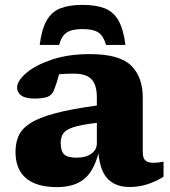

<svg xmlns="http://www.w3.org/2000/svg" viewBox="-20 -753 697 786"><path d="M511 12.5Q454 12.5 422 -19.8Q390 -52 383 -125.5Q363 -50 322.5 -18.5Q282 13 212.5 13Q130.5 13 87 -23Q43.5 -59 43.5 -131.5Q43.5 -168 56.2 -197Q69 -226 103.8 -248.5Q138.5 -271 204.2 -288.8Q270 -306.5 376.5 -321V-354.5Q376.5 -404.5 355 -428Q333.5 -451.5 281.5 -451.5Q262.5 -451.5 248 -450.8Q233.5 -450 222 -449Q213 -415 202 -386.5Q193.5 -363.5 174.5 -356.5Q155.5 -349.5 121 -349.5Q84.5 -349.5 67.2 -362Q50 -374.5 50 -394.5Q50 -421.5 86.8 -453.5Q123.5 -485.5 190.8 -508.5Q258 -531.5 349 -531.5Q468.5 -531.5 516.5 -484.8Q564.5 -438 564.5 -353.5V-129.5Q564.5 -105 575.5 -95.8Q586.5 -86.5 608.5 -86.5Q624 -86.5 649.5 -91V-29.5Q619.5 -10.5 584.2 1Q549 12.5 511 12.5ZM228.5 -168Q228.5 -135 242.5 -121.2Q256.5 -107.5 294 -107.5Q331 -107.5 353.8 -123.8Q376.5 -140 376.5 -166V-250Q312 -242.5 280.5 -232.2Q249 -222 238.8 -206.5Q228.5 -191 228.5 -168ZM318 -634Q274 -634 253 -619.8Q232 -605.5 222 -569H142.5Q150.5 -633 170.8 -668.8Q191 -704.5 227 -718.8Q263 -733 318 -733Q373 -733 409 -718.8Q445 -704.5 465.2 -668.8Q485.5 -633 493.5 -569H414Q404 -605.5 383 -619.8Q362 -634 318 -634Z"/></svg>

Font: Newsreader Caption
Style: Bold
Weight: 700
Designer: Hugues Gentile
Foundry: Production Type
Version: Version 1.001